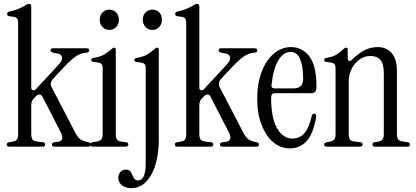

<svg xmlns="http://www.w3.org/2000/svg" viewBox="-20 -760 2155 995"><path d="M27 0Q15 0 15 -11Q15 -21 26 -23L40 -25Q61 -28 67.5 -37Q74 -46 74 -67V-640Q74 -658 68.5 -664.5Q63 -671 49 -673L28 -676Q17 -678 17 -688Q17 -698 28 -700Q56 -706 75 -714Q94 -722 107 -730Q123 -740 131 -740Q142 -740 142 -724V-305Q142 -295 150.5 -292.5Q159 -290 167 -299L284 -425Q305 -448 301.5 -463.5Q298 -479 278 -483L255 -487Q242 -490 242 -500Q242 -510 256 -510H428Q442 -510 442 -499Q442 -488 429 -487L420 -486Q397 -484 374 -468.5Q351 -453 319 -420L257 -354Q236 -331 247 -309L373 -67Q384 -47 397 -38Q410 -29 429 -25L439 -23Q451 -20 451 -11Q451 0 437 0H263Q249 0 249 -11Q249 -21 262 -23L279 -25Q317 -30 295 -74L200 -259Q195 -269 185.5 -270Q176 -271 168 -263L157 -252Q148 -243 145 -234Q142 -225 142 -214V-67Q142 -46 148.5 -37Q155 -28 176 -26L203 -23Q214 -21 214 -11Q214 0 202 0Z M547 -605Q526 -605 511.5 -620Q497 -635 497 -658Q497 -681 511.5 -695.5Q526 -710 547 -710Q568 -710 582 -695.5Q596 -681 596 -658Q596 -635 582 -620Q568 -605 547 -605ZM463 0Q448 0 448 -11Q448 -20 461 -23L473 -25Q498 -29 505 -37.5Q512 -46 512 -67V-403Q512 -421 506.5 -427.5Q501 -434 487 -436L466 -439Q453 -440 453 -450Q453 -458 469 -461Q500 -466 519 -477Q538 -488 556 -504Q565 -513 571 -513Q580 -513 580 -501V-67Q580 -46 586 -37Q592 -28 609 -26L634 -23Q645 -21 645 -12Q645 0 630 0Z M770 -605Q748 -605 734 -620.5Q720 -636 720 -658Q720 -681 734 -695.5Q748 -710 770 -710Q792 -710 805.5 -695.5Q819 -681 819 -658Q819 -635 805 -620Q791 -605 770 -605ZM660 215Q631 215 612 200Q593 185 593 161Q593 144 603.5 131.5Q614 119 632 119Q648 119 655 127.5Q662 136 666 147Q670 158 676.5 166.5Q683 175 696 175Q715 175 725 153Q735 131 735 91V-403Q735 -421 729.5 -427.5Q724 -434 710 -436L689 -439Q676 -440 676 -450Q676 -458 692 -461Q723 -466 742 -477Q761 -488 779 -504Q788 -513 794 -513Q803 -513 803 -501V-44Q803 76 764 145.5Q725 215 660 215Z M898 0Q886 0 886 -11Q886 -21 897 -23L911 -25Q932 -28 938.5 -37Q945 -46 945 -67V-640Q945 -658 939.5 -664.5Q934 -671 920 -673L899 -676Q888 -678 888 -688Q888 -698 899 -700Q927 -706 946 -714Q965 -722 978 -730Q994 -740 1002 -740Q1013 -740 1013 -724V-305Q1013 -295 1021.5 -292.5Q1030 -290 1038 -299L1155 -425Q1176 -448 1172.5 -463.5Q1169 -479 1149 -483L1126 -487Q1113 -490 1113 -500Q1113 -510 1127 -510H1299Q1313 -510 1313 -499Q1313 -488 1300 -487L1291 -486Q1268 -484 1245 -468.5Q1222 -453 1190 -420L1128 -354Q1107 -331 1118 -309L1244 -67Q1255 -47 1268 -38Q1281 -29 1300 -25L1310 -23Q1322 -20 1322 -11Q1322 0 1308 0H1134Q1120 0 1120 -11Q1120 -21 1133 -23L1150 -25Q1188 -30 1166 -74L1071 -259Q1066 -269 1056.5 -270Q1047 -271 1039 -263L1028 -252Q1019 -243 1016 -234Q1013 -225 1013 -214V-67Q1013 -46 1019.5 -37Q1026 -28 1047 -26L1074 -23Q1085 -21 1085 -11Q1085 0 1073 0Z M1482 9Q1434 9 1396 -23Q1358 -55 1335.5 -113.5Q1313 -172 1313 -249Q1313 -328 1336 -388Q1359 -448 1399 -482Q1439 -516 1488 -516Q1547 -516 1583.5 -467.5Q1620 -419 1620 -310Q1620 -277 1595 -277H1405Q1385 -277 1385 -254Q1385 -148 1416 -95Q1447 -42 1495 -42Q1533 -42 1557 -69Q1581 -96 1596 -160Q1599 -171 1609 -171Q1621 -171 1618 -151Q1602 -62 1567 -26.5Q1532 9 1482 9ZM1402 -302H1503Q1551 -302 1551 -352Q1551 -417 1535 -454Q1519 -491 1487 -491Q1448 -491 1421.5 -446Q1395 -401 1387 -318Q1385 -302 1402 -302Z M1675 0Q1660 0 1660 -11Q1660 -20 1673 -23L1685 -25Q1706 -29 1712.5 -37.5Q1719 -46 1719 -67V-403Q1719 -421 1713.5 -427.5Q1708 -434 1694 -436L1673 -439Q1660 -440 1660 -450Q1660 -458 1676 -461Q1707 -466 1723.5 -477Q1740 -488 1758 -504Q1767 -513 1773 -513Q1782 -513 1782 -501V-456Q1782 -447 1788.5 -444.5Q1795 -442 1803 -450Q1843 -488 1873.5 -502Q1904 -516 1938 -516Q1983 -516 2010 -484.5Q2037 -453 2037 -392V-67Q2037 -46 2043.5 -37.5Q2050 -29 2071 -26L2093 -23Q2104 -21 2104 -11Q2104 0 2092 0H1924Q1910 0 1910 -11Q1910 -21 1921 -23L1935 -25Q1956 -28 1962.5 -37Q1969 -46 1969 -67V-381Q1969 -430 1951 -450Q1933 -470 1900 -470Q1868 -470 1842.5 -451.5Q1817 -433 1802 -402.5Q1787 -372 1787 -335V-67Q1787 -46 1793.5 -37Q1800 -28 1821 -26L1848 -23Q1859 -21 1859 -12Q1859 0 1844 0Z"/></svg>

Font: Instrument Serif
Style: Regular
Weight: 400
Designer: Rodrigo Fuenzalida
Foundry: fragTYPE
Version: Version 1.000; ttfautohint (v1.8.4.7-5d5b);gftools[0.9.27]